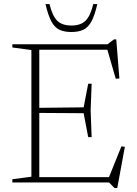

<svg xmlns="http://www.w3.org/2000/svg" viewBox="-20 -901 674 948"><path d="M432.5 -487.5 427.5 -355.5 432.5 -224H415.5L393 -342L164 -343.5V-368.5L393 -371L415.5 -487.5ZM569.5 -513.5 551.5 -512 505.5 -671.5 532 -655.5H137.5V-682.5H511L542.5 -706.5H554ZM512.5 -12.5 579.5 -178.5 596.5 -176 559 27.5H545.5L518.5 0H137.5V-26.5H542ZM41 0V-16L135 -28.5V-654L41 -666.5V-682.5H174V0ZM332.5 -775Q378.5 -775 402.5 -798.8Q426.5 -822.5 440.5 -881H460.5Q448 -826 432 -796Q416 -766 392.2 -754.5Q368.5 -743 332.5 -743Q296.5 -743 272.8 -754.5Q249 -766 233.2 -796Q217.5 -826 204.5 -881H224.5Q238.5 -822.5 262.5 -798.8Q286.5 -775 332.5 -775Z"/></svg>

Font: Newsreader ExtraLight
Style: Regular
Weight: 250
Designer: Hugues Gentile
Foundry: Production Type
Version: Version 1.003